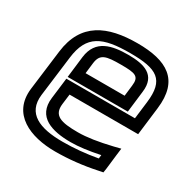

<svg xmlns="http://www.w3.org/2000/svg" viewBox="-132 -636 771 788"><g transform="rotate(30 253.5 -242.0)"><path d="M301 -519C159 -519 57 -474 39 -329L15 -138C0 -11 111 35 229 35C293 35 358 28 424 14L444 10L447 -10L455 -79L459 -111L427 -103C364 -88 313 -80 271 -80C190 -80 151 -91 158 -149L164 -197H464H489L492 -222L505 -329C523 -473 440 -519 301 -519ZM295 -469C422 -469 469 -443 455 -329L445 -247H145H120L117 -222L108 -149C96 -53 177 -30 265 -30C303 -30 349 -36 401 -47L399 -30C343 -20 289 -15 235 -15C127 -15 54 -45 65 -138L89 -329C103 -442 164 -469 295 -469ZM286 -409C354 -409 374 -404 368 -357L362 -306H177L183 -357C189 -404 215 -409 286 -409ZM292 -459C216 -459 144 -445 133 -357L124 -281L121 -256H146H381H406L409 -281L418 -357C429 -442 367 -459 292 -459Z"/></g></svg>

Font: Gamestation Display Outline
Style: Italic
Weight: 400
Designer: Jonas Hecksher
Foundry: Jonas Hecksher, Playtypeª, e-types AS
Version: Version 1.003